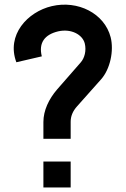

<svg xmlns="http://www.w3.org/2000/svg" viewBox="-20 -825 553 845"><path d="M291 0V-114H171V0ZM425 -476C465 -521 482 -602 467 -661C440 -766 323 -825 208 -798C101 -773 7 -671 52 -551L164 -577C149 -637 177 -673 236 -687C293 -700 343 -673 353 -634C361 -602 352 -569 335 -550L231 -431C195 -389 171 -339 171 -288V-214H291V-289C291 -312 299 -335 320 -358L425 -476Z"/></svg>

Font: Gauge Heavy
Style: Bold
Weight: 900
Designer: Daniel Pimley
Foundry: Daniel Pimley
Version: Version 1.003;PS 001.001;hotconv 1.0.56